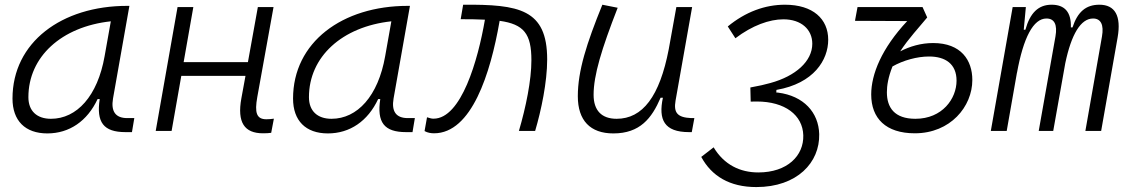

<svg xmlns="http://www.w3.org/2000/svg" viewBox="-20 -547 4728 802"><path d="M177.7 10.3C269.5 10.3 344.7 -41 387.7 -133.3H396.5C381.8 -36.1 412.1 4.9 504.4 4.9H531.2L541 -53.7H511.7C461.9 -53.7 442.9 -82 452.1 -135.7L520.5 -522.5H511.2C237.3 -522.5 32.2 -370.1 32.2 -135.3C32.2 -43 85 10.3 177.7 10.3ZM192.9 -50.8C133.8 -50.8 98.6 -83.5 98.6 -141.1C98.6 -309.6 236.3 -435.5 442.9 -458L417 -312.5C387.7 -145.5 300.8 -50.8 192.9 -50.8Z M630.4 0H696.8L737.3 -230H1005.4L988.3 -136.7C969.7 -35.2 1001 9.8 1078.6 9.8C1091.3 9.8 1102.5 9.3 1112.8 7.8L1124 -51.3C1113.3 -49.8 1103 -48.8 1092.8 -48.8C1051.3 -48.8 1043 -76.2 1054.7 -141.6L1122.6 -517.6H1057.1L1015.6 -287.6H747.1L787.6 -517.6H721.7Z M1349.6 10.3C1441.4 10.3 1516.6 -41 1559.6 -133.3H1568.4C1553.7 -36.1 1584 4.9 1676.3 4.9H1703.1L1712.9 -53.7H1683.6C1633.8 -53.7 1614.7 -82 1624 -135.7L1692.4 -522.5H1683.1C1409.2 -522.5 1204.1 -370.1 1204.1 -135.3C1204.1 -43 1256.8 10.3 1349.6 10.3ZM1364.7 -50.8C1305.7 -50.8 1270.5 -83.5 1270.5 -141.1C1270.5 -309.6 1408.2 -435.5 1614.7 -458L1588.9 -312.5C1559.6 -145.5 1472.7 -50.8 1364.7 -50.8Z M2147.5 0H2215.3C2240.7 -85.9 2265.6 -203.6 2265.6 -298.8C2265.6 -509.3 2147.5 -528.8 1914.6 -527.3L1904.3 -466.8C1942.4 -466.8 1976.1 -466.3 2005.4 -464.8V-463.9C1976.6 -295.9 1906.7 -51.3 1791 -51.3C1784.2 -51.3 1778.3 -52.2 1763.7 -57.1L1753.4 0.5C1766.1 7.8 1781.2 9.8 1793 9.8C1950.2 9.8 2028.8 -240.7 2066.4 -456.5L2066.9 -460C2168.5 -445.8 2199.7 -405.8 2199.7 -295.4C2199.7 -211.4 2176.8 -99.6 2147.5 0Z M2542 10.3C2653.3 10.3 2702.6 -53.2 2739.3 -138.7H2749C2729.5 -47.4 2753.9 4.9 2858.4 4.9H2869.6L2880.4 -53.7H2867.2C2810.1 -56.2 2793 -75.7 2801.8 -126.5L2871.1 -517.6H2805.2L2773.4 -341.3C2735.4 -144 2664.1 -50.8 2555.7 -50.8C2493.2 -50.8 2459.5 -85.4 2459.5 -150.9C2459.5 -232.9 2492.7 -341.8 2560.1 -514.6L2496.1 -527.3C2430.2 -365.2 2393.6 -251 2393.6 -145C2393.6 -43.9 2445.3 10.3 2542 10.3Z M3139.2 234.4C3310.1 234.4 3404.8 131.3 3401.9 13.2C3399.4 -77.1 3337.4 -146.5 3229.5 -160.2L3222.7 -160.6L3223.1 -171.4C3379.9 -198.7 3439.5 -296.9 3439.5 -380.9C3439.5 -467.8 3376 -527.3 3258.8 -527.3C3175.8 -527.3 3094.2 -497.6 3020 -436.5L3051.8 -387.2C3122.6 -440.9 3193.8 -466.3 3252.4 -466.3C3327.6 -466.3 3373 -423.3 3373 -364.3C3373 -291 3303.2 -229 3197.8 -200.2C3177.7 -194.3 3147.5 -187.5 3114.3 -181.6L3115.7 -122.6C3128.9 -123 3136.2 -123 3141.1 -123C3259.3 -123 3333 -65.9 3335.4 18.1C3337.9 103.5 3268.6 173.3 3147.5 173.3C3071.3 173.3 3004.4 141.1 2960.9 68.4L2909.2 108.4C2952.1 188 3027.3 234.4 3139.2 234.4Z M3801.3 9.8C3949.7 9.8 4041.5 -101.6 4041.5 -212.9C4041.5 -295.4 3994.6 -367.2 3877.9 -367.2C3827.6 -367.2 3780.8 -353.5 3740.2 -332.5C3774.4 -385.3 3820.3 -434.1 3853 -474.1L3833.5 -517.6H3562L3551.3 -460L3769.5 -459C3662.6 -344.7 3619.1 -236.8 3619.1 -152.3C3619.1 -52.7 3680.2 9.8 3801.3 9.8ZM3708 -269.5C3752.9 -294.9 3810.5 -311 3860.8 -311C3929.2 -311 3975.6 -279.8 3975.6 -210C3975.6 -134.8 3916 -50.8 3803.7 -50.8C3715.8 -50.8 3684.6 -98.1 3684.6 -161.6C3684.6 -189 3689.9 -224.1 3708 -269.5Z M4265.1 -517.6H4210L4118.7 0H4185.1L4228 -244.1V-242.7C4254.9 -390.6 4296.4 -469.7 4351.1 -469.7C4384.3 -469.7 4397.5 -444.3 4388.7 -394.5L4318.8 0H4379.4L4429.7 -282.7C4455.1 -404.3 4494.6 -469.7 4545.9 -469.7C4578.1 -469.7 4591.8 -443.8 4583 -394.5L4513.7 0H4579.6L4648.4 -390.6C4664.1 -480.5 4637.7 -527.3 4572.3 -527.3C4515.6 -527.3 4481 -497.1 4460 -432.6H4453.1C4455.1 -496.1 4427.7 -527.3 4372.6 -527.3C4317.4 -527.3 4282.7 -493.2 4263.2 -422.9H4256.3Z"/></svg>

Font: Cascadia Mono PL Light
Style: Italic
Weight: 300
Italic angle: -10°
Monospace: yes
Designer: Aaron Bell
Foundry: Saja Typeworks
Version: Version 2404.023